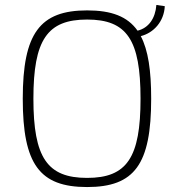

<svg xmlns="http://www.w3.org/2000/svg" viewBox="-20 -744 704 776"><path d="M646 -719 612 -724C608 -670 581 -631 536 -620C495 -678 430 -702 332 -702C141 -702 72 -609 72 -345C72 -80 140 12 332 12C524 12 591 -80 591 -345C591 -459 579 -541 549 -598C601 -611 643 -657 646 -719ZM332 -25C171 -25 115 -107 115 -345C115 -583 171 -665 332 -665C493 -665 548 -583 548 -345C548 -107 493 -25 332 -25Z"/></svg>

Font: Exo 2 Extra Light
Style: Regular
Weight: 250
Designer: Natanael Gama
Version: Version 1.001;PS 001.001;hotconv 1.0.88;makeotf.lib2.5.64775